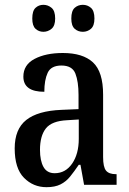

<svg xmlns="http://www.w3.org/2000/svg" viewBox="-20 -767 537 797"><path d="M173 10Q118 10 79.5 -29Q41 -68 41 -151Q41 -231 89 -269Q137 -307 235 -311L306 -314V-373Q306 -428 293 -461.5Q280 -495 235 -495Q192 -495 178 -465Q164 -435 164 -386Q77 -386 77 -449Q77 -498 123.5 -522.5Q170 -547 241 -547Q324 -547 366 -508Q408 -469 408 -374V-115Q408 -74 420 -59Q432 -44 461 -44H464V0H329L314 -83H307Q288 -55 271 -34Q254 -13 231 -1.5Q208 10 173 10ZM207 -48Q252 -48 279.5 -88Q307 -128 307 -191V-271L259 -268Q195 -265 170.5 -234Q146 -203 146 -145Q146 -100 160.5 -74Q175 -48 207 -48ZM324 -635Q304 -635 290 -647.5Q276 -660 276 -690Q276 -722 290 -734.5Q304 -747 324 -747Q343 -747 357.5 -734.5Q372 -722 372 -690Q372 -660 357.5 -647.5Q343 -635 324 -635ZM160 -635Q141 -635 127.5 -647.5Q114 -660 114 -690Q114 -722 127.5 -734.5Q141 -747 160 -747Q179 -747 194 -734.5Q209 -722 209 -690Q209 -660 194 -647.5Q179 -635 160 -635Z"/></svg>

Font: Noto Serif Armenian Condensed Medium
Style: Regular
Weight: 500
Width: 3
Designer: Monotype Design Team
Foundry: Monotype Imaging Inc.
Version: Version 2.008; ttfautohint (v1.8.4.7-5d5b)